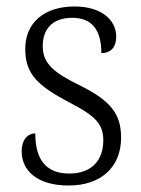

<svg xmlns="http://www.w3.org/2000/svg" viewBox="-20 -563 437 593"><path d="M192 10C290 10 354 -45 354 -138C354 -211 322 -252 227 -299C148 -338 112 -365 112 -421C112 -471 140 -508 203 -508C262 -508 293 -473 293 -399C323 -399 339 -418 339 -450C339 -499 296 -543 210 -543C118 -543 58 -494 58 -412C58 -333 97 -298 197 -245C279 -203 299 -177 299 -129C299 -68 263 -27 194 -27C116 -27 89 -78 89 -151C69 -151 47 -136 47 -95C47 -37 94 10 192 10Z"/></svg>

Font: Noto Serif Devanagari SemiCondensed Light
Style: Regular
Weight: 300
Width: 4
Designer: Universal Thirst, Indian Type Foundry and the Monotype Design Team
Foundry: Monotype Imaging Inc.
Version: Version 2.004